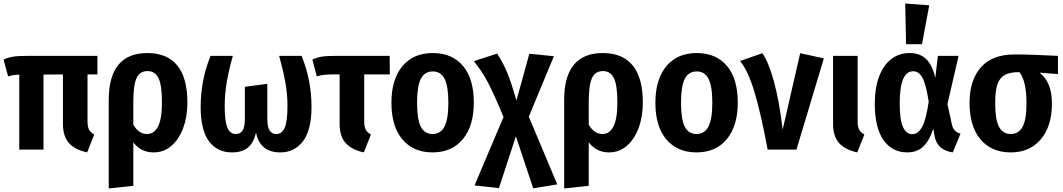

<svg xmlns="http://www.w3.org/2000/svg" viewBox="-20 -846 6014 1086"><path d="M475 -425V-160Q475 -129 483.5 -113Q492 -97 513 -85L473 16Q404 1 370 -37Q336 -75 336 -145V-425L226 -424V0H89V-424Q68 -423 55.5 -421Q43 -419 26 -414L0 -509Q26 -521 54 -525.5Q82 -530 135 -530H531V-425Z M1040 -266Q1040 -187 1016.5 -123Q993 -59 950 -21.5Q907 16 849 16Q777 16 734 -41V205L595 220V-280Q595 -546 814 -546Q925 -546 982.5 -476Q1040 -406 1040 -266ZM896 -265Q896 -366 876 -405Q856 -444 815 -444Q770 -444 752 -403.5Q734 -363 734 -268V-141Q764 -88 812 -88Q852 -88 874 -131Q896 -174 896 -265Z M1742 -241Q1742 -111 1694 -47.5Q1646 16 1565 16Q1450 16 1428 -97Q1415 -38 1382 -11Q1349 16 1292 16Q1209 16 1162 -47Q1115 -110 1115 -241Q1115 -393 1171 -530H1297Q1274 -449 1262.5 -381.5Q1251 -314 1251 -246Q1251 -161 1266 -124.5Q1281 -88 1313 -88Q1338 -88 1351.5 -106.5Q1365 -125 1365 -176V-355L1492 -372V-176Q1492 -128 1505 -108Q1518 -88 1543 -88Q1574 -88 1590 -122.5Q1606 -157 1606 -247Q1606 -314 1594 -380.5Q1582 -447 1559 -530H1686Q1742 -392 1742 -241Z M2078 -85 2038 16Q1969 1 1935 -37Q1901 -75 1901 -145V-425H1854Q1822 -424 1807.5 -422Q1793 -420 1772 -414L1747 -509Q1772 -521 1799.5 -525.5Q1827 -530 1879 -530H2184L2185 -425H2040V-160Q2040 -129 2048.5 -113Q2057 -97 2078 -85Z M2660 -265Q2660 -134 2598 -59Q2536 16 2427 16Q2318 16 2256 -57.5Q2194 -131 2194 -265Q2194 -397 2256 -471.5Q2318 -546 2428 -546Q2537 -546 2598.5 -473.5Q2660 -401 2660 -265ZM2339 -265Q2339 -170 2360.5 -129Q2382 -88 2427 -88Q2472 -88 2494 -130Q2516 -172 2516 -265Q2516 -359 2494.5 -400.5Q2473 -442 2428 -442Q2382 -442 2360.5 -400.5Q2339 -359 2339 -265Z M3132 197 2996 219 2898 -75 2802 218 2664 203 2828 -184Q2775 -313 2739 -381Q2703 -449 2660 -500L2792 -543Q2826 -490 2848.5 -436.5Q2871 -383 2901 -277L2974 -542L3113 -528L2971 -186Z M3616 -266Q3616 -187 3592.5 -123Q3569 -59 3526 -21.5Q3483 16 3425 16Q3353 16 3310 -41V205L3171 220V-280Q3171 -546 3390 -546Q3501 -546 3558.5 -476Q3616 -406 3616 -266ZM3472 -265Q3472 -366 3452 -405Q3432 -444 3391 -444Q3346 -444 3328 -403.5Q3310 -363 3310 -268V-141Q3340 -88 3388 -88Q3428 -88 3450 -131Q3472 -174 3472 -265Z M4153 -265Q4153 -134 4091 -59Q4029 16 3920 16Q3811 16 3749 -57.5Q3687 -131 3687 -265Q3687 -397 3749 -471.5Q3811 -546 3921 -546Q4030 -546 4091.5 -473.5Q4153 -401 4153 -265ZM3832 -265Q3832 -170 3853.5 -129Q3875 -88 3920 -88Q3965 -88 3987 -130Q4009 -172 4009 -265Q4009 -359 3987.5 -400.5Q3966 -442 3921 -442Q3875 -442 3853.5 -400.5Q3832 -359 3832 -265Z M4407 -113 4506 -545 4640 -516 4485 0H4322Q4284 -204 4247.5 -325.5Q4211 -447 4166 -501L4292 -545Q4326 -498 4356.5 -389Q4387 -280 4407 -113Z M4831 -160Q4831 -129 4839.5 -113Q4848 -97 4869 -85L4829 16Q4760 1 4726 -37Q4692 -75 4692 -145V-530H4831Z M5270 -405 5285 -530H5402L5339 -257L5364 -143Q5369 -120 5381 -107.5Q5393 -95 5413 -90L5369 16Q5280 3 5266 -78L5259 -118Q5238 -52 5203 -18Q5168 16 5112 16Q5026 16 4977 -54Q4928 -124 4928 -261Q4928 -346 4951.5 -410.5Q4975 -475 5019.5 -510.5Q5064 -546 5125 -546Q5184 -546 5219.5 -511Q5255 -476 5270 -405ZM5069 -261Q5069 -168 5087.5 -127.5Q5106 -87 5140 -87Q5172 -87 5195 -127Q5218 -167 5233 -271Q5218 -368 5198 -405.5Q5178 -443 5145 -443Q5069 -443 5069 -261ZM5236 -816 5195 -596H5105L5100 -826Z M5964 -427 5860 -435Q5930 -382 5930 -260Q5930 -133 5867.5 -58.5Q5805 16 5697 16Q5588 16 5526 -57.5Q5464 -131 5464 -265Q5464 -392 5528 -465Q5592 -538 5718 -538Q5814 -538 5964 -530ZM5786 -260Q5786 -389 5746 -438Q5693 -438 5664 -422.5Q5635 -407 5622 -370Q5609 -333 5609 -265Q5609 -170 5630.5 -129Q5652 -88 5697 -88Q5742 -88 5764 -129Q5786 -170 5786 -260Z"/></svg>

Font: Fira Sans Condensed SemiBold
Style: Regular
Weight: 600
Width: 3
Designer: bBox Type GmbH & Carrois Corporate GbR & Edenspiekermann AG
Foundry: bBox Type GmbH & Carrois Corporate GbR & Edenspiekermann AG
Version: Version 4.301